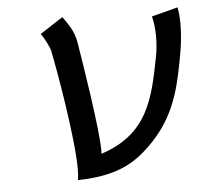

<svg xmlns="http://www.w3.org/2000/svg" viewBox="-43 -556 628 602"><g transform="rotate(-5 271.0 -255.5)"><path d="M174.3 -511.7 102.1 -464.8C112.3 -452.6 128.4 -419.9 130.4 -409.7C144 -343.8 181.2 -129.9 181.2 -32.2C181.2 -18.6 180.2 -6.8 178.7 1.5C296.4 0 352.5 -35.2 389.6 -67.4C488.3 -152.8 509.8 -246.1 527.3 -335.9C529.3 -344.7 530.3 -353.5 532.2 -362.3C532.7 -364.3 532.7 -366.2 533.2 -368.2C537.1 -388.7 541.5 -424.8 541.5 -458.5C541.5 -477.5 540 -496.1 536.6 -510.7L454.6 -489.3C459 -471.2 461.9 -449.2 461.9 -425.3C461.9 -404.3 460 -381.3 455.6 -360.4L455.1 -357.9C431.2 -235.8 409.2 -122.6 259.3 -74.2C259.3 -77.1 259.8 -80.6 259.8 -84.5C259.8 -150.4 226.1 -361.8 216.3 -419.9C210.9 -456.5 201.2 -475.1 174.3 -511.7Z"/></g></svg>

Font: Fantasque Sans Mono
Style: RegItalic
Weight: 400
Italic angle: -11°
Monospace: yes
Designer: Jany Belluz
Version: Version 1.6.3